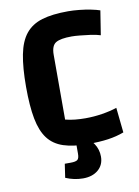

<svg xmlns="http://www.w3.org/2000/svg" viewBox="-90 -700 679 937"><g transform="rotate(-10 249.5 -232.0)"><path d="M477 -11Q440 3 397.5 9Q355 15 299 15Q225 15 176.5 -1Q128 -17 100 -54Q72 -91 60 -154Q48 -217 48 -312Q48 -407 60.5 -471Q73 -535 103 -572Q133 -609 184 -624.5Q235 -640 314 -640Q339 -640 368.5 -637Q398 -634 425.5 -628.5Q453 -623 470 -617L451 -497Q429 -504 402.5 -507.5Q376 -511 351 -513.5Q326 -516 310 -516Q254 -516 231 -502Q208 -488 208 -443V-122Q231 -116 256 -113.5Q281 -111 307 -111Q349 -111 390 -117.5Q431 -124 464 -135ZM245 176Q201 176 159 158L169 90H198Q223 90 232 83Q241 76 241 53V-21H280Q311 -7 330 22Q349 51 349 86Q349 127 320.5 151.5Q292 176 245 176Z"/></g></svg>

Font: Changa SemiBold
Style: Regular
Weight: 600
Designer: Eduardo Rodriguez Tunni
Foundry: Eduardo Rodriguez Tunni
Version: Version 3.002; ttfautohint (v1.8.2)